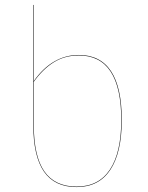

<svg xmlns="http://www.w3.org/2000/svg" viewBox="-20 -750 599 779"><path d="M474 -263Q474 -131 427.5 -61Q381 9 291 9Q202 9 158.5 -53.5Q115 -116 115 -245V-730H117V-421Q192 -527 300 -527Q474 -527 474 -263ZM472 -263Q472 -525 300 -525Q243 -525 198.5 -497.5Q154 -470 117 -418V-245Q117 -116 160 -54.5Q203 7 291 7Q380 7 426 -62Q472 -131 472 -263Z"/></svg>

Font: FiraGO Two
Style: Regular
Weight: 100
Designer: bBox Type
Foundry: bBox Type GmbH
Version: Version 1.001